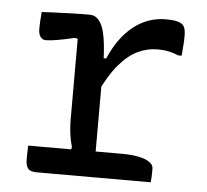

<svg xmlns="http://www.w3.org/2000/svg" viewBox="-44 -591 688 638"><g transform="rotate(5 300.0 -272.0)"><path d="M206 -66 210 -95Q206 -108 203.5 -122Q201 -136 199.5 -152Q198 -168 198 -185Q198 -230 198 -275Q198 -320 198 -365Q198 -410 198 -454L188 -456Q158 -449 133 -444.5Q108 -440 92 -440Q82 -440 75 -449Q68 -458 68 -475Q68 -490 69 -504.5Q70 -519 71 -532Q83 -533 96.5 -533.5Q110 -534 123 -534.5Q136 -535 150 -535.5Q164 -536 177.5 -536.5Q191 -537 205 -537Q219 -537 232 -537Q243 -537 252 -531Q261 -525 268 -513Q275 -501 279.5 -483Q284 -465 286.5 -441Q289 -417 290 -387Q290 -351 290 -310.5Q290 -270 290 -227Q290 -184 290 -141Q290 -98 290 -57ZM276 -397H298Q329 -469 377 -506.5Q425 -544 485 -544Q508 -544 521.5 -540.5Q535 -537 541 -531Q546 -526 548.5 -517.5Q551 -509 551 -495Q551 -477 549.5 -460.5Q548 -444 547 -428H536Q519 -435 503 -438.5Q487 -442 466 -442Q431 -442 399 -426.5Q367 -411 337 -375.5Q307 -340 279 -280ZM65 -86H379Q411 -86 434.5 -81Q458 -76 470.5 -67Q483 -58 483 -46Q483 -38 483 -30.5Q483 -23 482.5 -15.5Q482 -8 481 0H100Q79 0 71.5 -10Q64 -20 64 -38Q64 -47 64 -55Q64 -63 64.5 -70.5Q65 -78 65 -86Z"/></g></svg>

Font: Rec Mono Semicasual
Style: Regular
Weight: 400
Version: Version 1.085; ttfautohint (v1.8.4.7-5d5b)